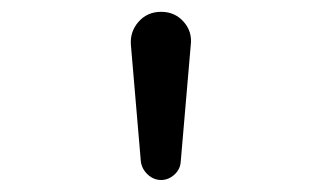

<svg xmlns="http://www.w3.org/2000/svg" viewBox="-20 -800 540 320"><path d="M214.8 -530.3 198.2 -724.6Q196.3 -747.1 210.9 -763.7Q225.6 -780.3 248.5 -780.3Q271.5 -780.3 286.1 -763.7Q300.8 -747.1 297.9 -724.6L281.2 -530.3Q280.3 -517.6 270.5 -508.8Q260.7 -500 248.5 -500Q236.3 -500 226.6 -508.8Q216.8 -517.6 214.8 -530.3Z"/></svg>

Font: Rounded-X Mgen+ 1m regular
Style: Regular
Weight: 400
Designer: [Source Han Sans]
Ryoko NISHIZUKA  (kana & ideographs); Paul D. Hunt (Latin, Greek & Cyrillic); Wenlong ZHANG  (bopomofo
Version: Version 1.059.20150602